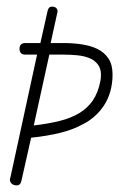

<svg xmlns="http://www.w3.org/2000/svg" viewBox="-20 -567 360 580"><path d="M124 -535Q127 -547 137 -547Q146 -547 150 -542.5Q154 -538 154 -533Q154 -531 153.5 -530.5Q153 -530 153 -528L133 -437H173Q200 -437 227 -433Q254 -429 274.5 -419Q295 -409 307.5 -390.5Q320 -372 320 -342Q320 -314 313 -290Q306 -266 293.5 -247.5Q281 -229 265 -215Q249 -201 231 -192Q200 -175 161 -165.5Q122 -156 74 -151L45 -22Q42 -7 31 -7Q21 -7 15.5 -12Q10 -17 10 -24Q10 -28 11 -29L92 -402H57Q39 -402 39 -420Q39 -437 57 -437H102ZM129 -402 82 -188Q125 -193 159.5 -201.5Q194 -210 219 -225Q244 -240 260 -263Q276 -286 283 -321Q285 -331 285 -341Q285 -360 275.5 -372.5Q266 -385 250 -391.5Q234 -398 213.5 -400Q193 -402 173 -402Z"/></svg>

Font: Gruenewald VA
Style: Regular
Weight: 400
Designer: Peter Wiegel
Foundry: Peter Wiegel, nach dem Schriftentwurf von Dr. H. Gr¸newald
Version: Version 0.007